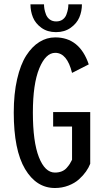

<svg xmlns="http://www.w3.org/2000/svg" viewBox="-20 -884 490 914"><path d="M370 -863.5Q370 -830.5 357.8 -801.5Q345.5 -772.5 316.5 -751.8Q287.5 -731 246.5 -731Q205.5 -731 177 -751.8Q148.5 -772.5 136.8 -801.5Q125 -830.5 125 -863.5H189.5Q189.5 -852.5 191.5 -841Q193.5 -829.5 199 -815Q204.5 -800.5 217 -791.2Q229.5 -782 247.5 -782Q266 -782 278.5 -791.2Q291 -800.5 296.2 -815Q301.5 -829.5 303.5 -841Q305.5 -852.5 305.5 -863.5ZM409.5 -350.5V-104.5Q402.5 -86 389.2 -67.2Q376 -48.5 355.8 -30.2Q335.5 -12 305.5 -0.5Q275.5 11 241.5 11Q153 11 99.2 -79.5Q45.5 -170 45.5 -348Q45.5 -437.5 61.5 -507.2Q77.5 -577 105 -619.8Q132.5 -662.5 167.5 -684.2Q202.5 -706 243 -706Q359 -706 402.5 -577.5L323 -537Q299.5 -632.5 243 -632.5Q197.5 -632.5 167 -558.5Q136.5 -484.5 136.5 -348Q136.5 -209 165.2 -135.8Q194 -62.5 241.5 -62.5Q259.5 -62.5 273.8 -68.2Q288 -74 297.5 -84.8Q307 -95.5 312.2 -103.8Q317.5 -112 323 -123.5V-281.5H233V-350.5Z"/></svg>

Font: League Mono Condensed
Style: Regular
Weight: 400
Width: 1
Designer: Tyler Finck
Foundry: The League of Moveable Type / Tyler Finck
Version: Version 2.210